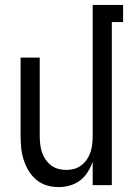

<svg xmlns="http://www.w3.org/2000/svg" viewBox="-20 -755 540 783"><path d="M219 8Q194 8 170.5 1Q147 -6 128 -22Q109 -38 96.5 -59Q84 -80 76.5 -103.5Q69 -127 66.5 -151.5Q64 -176 64 -200V-520H142V-200Q142 -183 144 -166.5Q146 -150 151 -134.5Q156 -119 165.5 -105Q175 -91 188 -81Q201 -71 217 -66.5Q233 -62 250 -62Q267 -62 283 -66.5Q299 -71 312 -81Q325 -91 334.5 -105Q344 -119 349 -134.5Q354 -150 356 -166.5Q358 -183 358 -200V-735H482V-665H436V0H358V-95Q350 -73 337.5 -53Q325 -33 306.5 -19Q288 -5 265 1.5Q242 8 219 8Z"/></svg>

Font: Iosevka Term Curly
Style: Regular
Weight: 400
Designer: Belleve Invis
Foundry: Belleve Invis
Version: Version 32.3.0